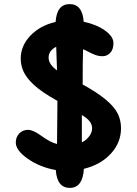

<svg xmlns="http://www.w3.org/2000/svg" viewBox="-20 -822 666 936"><path d="M429 -197Q429 -233 379 -261V-128Q400 -138 414.5 -157Q429 -176 429 -197ZM254 -594Q217 -575 217 -541.5Q217 -508 258 -479Q255 -576 254 -594ZM258 -120 260 -330Q182 -374 146 -407.5Q110 -441 95.5 -471.5Q81 -502 81 -536Q81 -599 128.5 -648.5Q176 -698 251 -715Q257 -802 319.5 -802Q382 -802 388 -716Q450 -703 491.5 -673.5Q533 -644 533 -612Q533 -580 517 -564Q501 -548 481 -548Q461 -548 445 -554Q429 -560 410 -570Q391 -580 385 -582Q383 -530 383 -410Q523 -334 555 -266Q570 -234 570 -197Q570 -127 520.5 -73Q471 -19 389 1Q383 94 320.5 94Q258 94 252 7Q174 -7 115.5 -48Q57 -89 57 -127Q57 -154 74 -171.5Q91 -189 116.5 -189Q142 -189 183.5 -158.5Q225 -128 258 -120Z"/></svg>

Font: Delius Unicase
Style: Bold
Weight: 700
Designer: Natalia Raices
Foundry: Natalia Raices
Version: Version 1.001